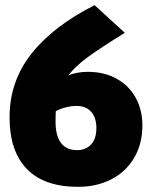

<svg xmlns="http://www.w3.org/2000/svg" viewBox="-20 -706 590 743"><path d="M531 -221Q531 -149 499 -95Q467 -41 410.5 -12Q354 17 282 17Q151 17 84 -52Q17 -121 17 -252Q17 -391 101.5 -498Q186 -605 346 -686L463 -579Q369 -521 320.5 -485.5Q272 -450 245 -415Q280 -428 320 -428Q384 -428 432 -401Q480 -374 505.5 -327Q531 -280 531 -221ZM353 -211Q353 -250 333 -273Q313 -296 277 -296Q236 -296 196 -276Q195 -263 195 -234Q195 -181 216 -153Q237 -125 278 -125Q312 -125 332.5 -147Q353 -169 353 -211Z"/></svg>

Font: Biryani Black
Style: Regular
Weight: 900
Designer: Dan Reynolds and Mathieu Reguer
Foundry: Dan Reynolds and Mathieu Reguer
Version: Version 1.004; ttfautohint (v1.1) -l 5 -r 5 -G 72 -x 0 -D la